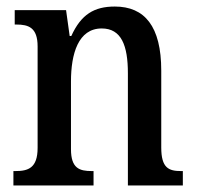

<svg xmlns="http://www.w3.org/2000/svg" viewBox="-20 -567 602 587"><path d="M21 0H266V-44H261C223 -44 197 -52 197 -111V-318C197 -402 219 -480 291 -480C351 -480 371 -428 371 -343V0H539V-44H534C496 -44 473 -53 473 -116V-351C473 -487 422 -547 331 -547C268 -547 228 -523 198 -457H193L182 -536H25V-492H30C67 -492 95 -483 95 -425V-115C95 -53 66 -44 27 -44H21Z"/></svg>

Font: Noto Serif Sinhala Condensed Medium
Style: Regular
Weight: 500
Width: 3
Designer: Jelle Bosma - Monotype Design Team
Foundry: Monotype Imaging Inc.
Version: Version 2.007